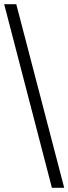

<svg xmlns="http://www.w3.org/2000/svg" viewBox="-20 -780 328 921"><path d="M229 121 0 -760H58L288 121Z"/></svg>

Font: Noto Serif Dives Akuru
Style: Regular
Weight: 400
Designer: Fernando Caro
Foundry: Fernando Caro
Version: Version 2.000; ttfautohint (v1.8.4.7-5d5b)